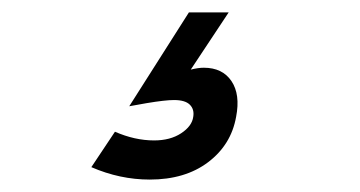

<svg xmlns="http://www.w3.org/2000/svg" viewBox="-20 -30 579 309"><path d="M228 196Q254 196 271.5 184.5Q289 173 291 158Q293 146 285.5 138.5Q278 131 260 131Q246 131 216 136L188 141L284 -10H348L287 82Q299 79 308 79Q338 79 352.5 100.5Q367 122 360 158Q352 203 315 231Q278 259 221 259Q173 259 127 239L165 182Q197 196 228 196Z"/></svg>

Font: Teachers[wght] Italic
Style: Regular
Weight: 400
Designer: Alfredo Marco Pradil & Chank Diesel
Version: Version 1.000;Glyphs 3.1.2 (3151)